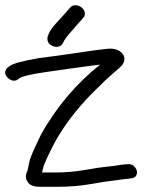

<svg xmlns="http://www.w3.org/2000/svg" viewBox="-45 -724 630 738"><path d="M156 -547.7C162.9 -544.6 170.9 -542.9 178.5 -544.4C188.9 -546.5 194.9 -553.7 198.4 -561.5C202.8 -571.2 210.2 -582 220.8 -593.6C238.4 -613.1 254.3 -633.2 269.1 -648.7L269.4 -649L276.1 -657.2C287.3 -670.6 278.9 -688.4 266.4 -697C254.4 -705.3 235.2 -707.7 224.2 -694.8L217.8 -687C213.2 -682.1 205.9 -673.9 197.8 -664.3C185.4 -649.5 150.3 -616.7 141.6 -592.4C134.6 -578.6 133.6 -557.8 156 -547.7ZM-15.7 -464.3C-23.7 -456.9 -30.1 -443.7 -19.9 -430.3C-9 -416.2 8.3 -408.5 22.3 -417.8L22.5 -417.9L30.6 -424C38.1 -429.2 69.6 -438.1 124.3 -446.1C217.5 -459 271.8 -467.6 339.7 -475.7C251.4 -405.5 172.7 -314.9 112.4 -206.3C102.4 -183.9 73.4 -129.6 67.4 -99.7C64.5 -84.9 62.2 -74.5 60.7 -68.3C57.7 -60.5 47.4 -44.7 62.1 -23.5C72.3 -8.7 91.2 -6 110.4 -6H176.4C222 -6 264.9 -9.6 305.2 -16.7C344.4 -23.7 372.6 -28 389.1 -29.6C417.2 -32.6 425.7 -35.3 448.2 -37L448.7 -37.1L461 -39C477 -39.7 483.9 -54.2 480.9 -67C478.1 -79.3 466.3 -95.3 446.3 -92.9L434.2 -92C408.4 -90.1 400.6 -86.3 372.3 -84C353.5 -82.5 324.7 -78.3 284.9 -71.3C246.2 -64.4 207 -61 167.3 -61H116.5C117.7 -65.6 119.4 -72.6 120.8 -79.1C123.9 -94.3 152 -152.2 167.8 -180.6C208.9 -254.7 266.6 -326.3 339.8 -395.3C362.8 -419.8 392 -443.5 415.8 -464.7C434.1 -480.6 440.3 -503.2 423.2 -520.8C410 -534.2 389.5 -538.6 368.9 -536.6C309.9 -530.7 239.9 -518.3 178.6 -510.4L105.2 -500.8C43.9 -489.7 9 -481.2 -6.3 -471.3L-6.6 -471.1L-15.3 -464.6Z"/></svg>

Font: MewTooHand
Style: BdLta
Weight: 400
Designer: Mew Too, Robert Jablonski
Version: Version 0.77